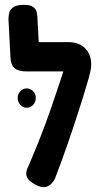

<svg xmlns="http://www.w3.org/2000/svg" viewBox="-20 -757 417 793"><path d="M129 7Q97 -9 90.5 -28Q84 -47 98 -72Q125 -135 147.5 -192.5Q170 -250 188.5 -303.5Q207 -357 224.5 -409.5Q242 -462 259 -515L349 -443Q329 -374 307.5 -307Q286 -240 262 -170Q238 -100 208 -22Q202 -8 191.5 2.5Q181 13 166 15.5Q151 18 129 7ZM346 -436 266 -462H89Q55 -462 39.5 -476Q24 -490 23 -524L15 -678Q15 -694 19 -707Q23 -720 37 -728.5Q51 -737 79 -737Q106 -737 117.5 -728Q129 -719 132 -705Q135 -691 135 -675L140 -583H261Q301 -583 325 -563.5Q349 -544 355 -511Q361 -478 346 -436ZM90 -312Q75 -312 64 -324Q53 -336 53 -353Q53 -369 64.5 -380.5Q76 -392 90 -392Q105 -392 116.5 -380.5Q128 -369 128 -353Q128 -336 117 -324Q106 -312 90 -312Z"/></svg>

Font: Fredoka Condensed Medium
Style: Regular
Weight: 500
Width: 3
Designer: Ben Nathan
Foundry: Milena B. Brandão, Ben Nathan
Version: Version 2.001